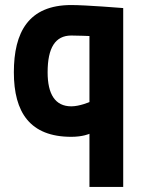

<svg xmlns="http://www.w3.org/2000/svg" viewBox="-20 -531 576 762"><path d="M263 12C309 12 335 0 335 0V211H469V-499C469 -499 321 -511 263 -511C93 -511 35 -403 35 -244C35 -85 99 12 263 12ZM263 -390C288 -390 335 -388 335 -388V-126C335 -126 296 -109 263 -109C199 -109 169 -157 169 -244C169 -341 199 -390 263 -390Z"/></svg>

Font: TitilliumText22L
Style: 999 wt
Weight: 900
Designer: Campivisivi
Foundry: Campivisivi
Version: 1.000